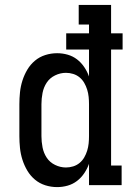

<svg xmlns="http://www.w3.org/2000/svg" viewBox="-20 -755 540 783"><path d="M213 8Q188 8 164.5 0.5Q141 -7 122.5 -22.5Q104 -38 91.5 -59Q79 -80 71.5 -103.5Q64 -127 61.5 -151.5Q59 -176 59 -200V-330Q59 -354 61.5 -378.5Q64 -403 71.5 -426.5Q79 -450 91.5 -471Q104 -492 122.5 -507.5Q141 -523 164.5 -530.5Q188 -538 213 -538Q235 -538 256 -532Q277 -526 294 -513Q311 -500 323.5 -481.5Q336 -463 343 -443V-553H250V-619H343V-655H301V-735H433V-619H480V-553H433V-80H476V0H343V-87Q336 -67 323.5 -48.5Q311 -30 294 -17Q277 -4 256 2Q235 8 213 8ZM249 -72Q264 -72 278.5 -76.5Q293 -81 304.5 -90.5Q316 -100 323.5 -113Q331 -126 335.5 -140.5Q340 -155 341.5 -170Q343 -185 343 -200V-330Q343 -345 341.5 -360Q340 -375 335.5 -389.5Q331 -404 323.5 -417Q316 -430 304.5 -439.5Q293 -449 278.5 -453.5Q264 -458 249 -458Q226 -458 204.5 -447.5Q183 -437 170.5 -418Q158 -399 153.5 -376Q149 -353 149 -330V-200Q149 -177 153.5 -154Q158 -131 170.5 -112Q183 -93 204.5 -82.5Q226 -72 249 -72Z"/></svg>

Font: Iosevka Slab Medium
Style: Regular
Weight: 500
Monospace: yes
Designer: Belleve Invis
Foundry: Belleve Invis
Version: Version 11.1.1; ttfautohint (v1.8.3)